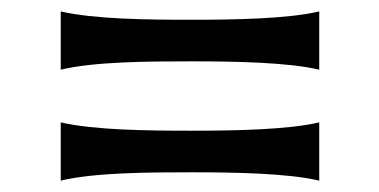

<svg xmlns="http://www.w3.org/2000/svg" viewBox="-20 -484 668 338"><path d="M317.4 -449.2C239.3 -449.2 146 -450.2 86.9 -463.9V-361.3C146 -375.5 239.3 -376 317.4 -376C390.1 -376 486.8 -374.5 542 -361.3V-463.9C486.8 -450.7 390.1 -449.2 317.4 -449.2ZM317.4 -253.9C239.3 -253.9 146 -254.9 86.9 -268.6V-166C146 -180.2 239.3 -180.7 317.4 -180.7C390.1 -180.7 486.8 -179.2 542 -166V-268.6C486.8 -255.4 390.1 -253.9 317.4 -253.9Z"/></svg>

Font: Amarante
Style: Regular
Weight: 400
Designer: Karolina Lach
Foundry: Sorkin Type Co.
Version: Version 1.001